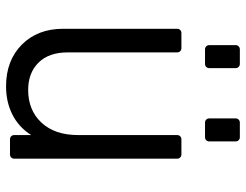

<svg xmlns="http://www.w3.org/2000/svg" viewBox="-109 -690 812 634"><g transform="rotate(90 297.0 -373.0)"><path d="M75 -176V-552Q75 -558 79 -562Q83 -566 89 -566H139Q145 -566 149 -562Q153 -558 153 -552V-191Q153 -128 187 -94Q221 -60 277 -60Q344 -60 385 -104Q426 -148 426 -225V-552Q426 -558 430 -562Q434 -566 440 -566H490Q496 -566 500 -562Q504 -558 504 -552V-14Q504 -8 500 -4Q496 0 490 0H440Q434 0 430 -4Q426 -8 426 -14V-70Q400 -29 358.5 -8Q317 13 265 13Q180 13 127.5 -39Q75 -91 75 -176ZM129 -658V-745Q129 -751 133 -755Q137 -759 143 -759H191Q197 -759 201 -755Q205 -751 205 -745V-658Q205 -652 201 -648Q197 -644 191 -644H143Q137 -644 133 -648Q129 -652 129 -658ZM371 -658V-745Q371 -751 375 -755Q379 -759 385 -759H433Q439 -759 443 -755Q447 -751 447 -745V-658Q447 -652 443 -648Q439 -644 433 -644H385Q379 -644 375 -648Q371 -652 371 -658Z"/></g></svg>

Font: Miriam Libre
Style: Regular
Weight: 400
Designer: Michal Sahar
Foundry: Hagilda
Version: Version 1.001